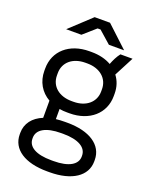

<svg xmlns="http://www.w3.org/2000/svg" viewBox="-168 -808 866 1102"><g transform="rotate(20 265.0 -257.5)"><path d="M438 -599 308 -720H214L84 -599H177L252 -665H270L345 -599ZM48 -332C48 -266 80 -212 134 -181V-76C75 -52 40 -8 40 50V59C40 150 124 205 260 205H275C410 205 495 149 495 59V50C495 -41 410 -97 275 -97H260C240 -97 222 -96 205 -94V-156C220 -153 236 -152 253 -152H267C388 -152 472 -225 472 -332V-346C472 -387 460 -422 438 -451L500 -570H426C409 -548 397 -523 387 -497C354 -516 313 -526 267 -526H253C131 -526 48 -453 48 -346ZM125 -346C125 -412 177 -456 254 -456H266C343 -456 395 -411 395 -346V-332C395 -267 343 -222 266 -222H254C177 -222 125 -266 125 -332ZM117 52C117 2 168 -29 261 -29H274C367 -29 418 2 418 52V57C418 106 368 137 274 137H261C167 137 117 107 117 57Z"/></g></svg>

Font: Fixel Text Regular
Style: Regular
Weight: 400
Width: 4
Designer: AlfaBravo + MacPaw
Foundry: Kyrylo Tkachov, Marchela Mozhyna, Serhii Makarenko, Maria Weinstein, Zakhar Kryvoshyya
Version: Version 1.211